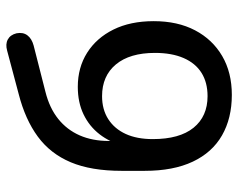

<svg xmlns="http://www.w3.org/2000/svg" viewBox="-94 -662 765 617"><g transform="rotate(-90 288.5 -353.5)"><path d="M292 9Q217 9 162 -22.5Q107 -54 77.5 -116.5Q48 -179 48 -271V-345Q48 -443 75.5 -508.5Q103 -574 158 -614.5Q213 -655 295 -676L434 -713Q455 -719 470 -711Q485 -703 490 -683Q494 -662 483.5 -648Q473 -634 451 -628L302 -590Q250 -577 215 -549Q180 -521 162 -480Q144 -439 144 -386V-340H129Q140 -383 165.5 -416Q191 -449 229.5 -467.5Q268 -486 318 -486Q380 -486 427.5 -456Q475 -426 502 -371.5Q529 -317 529 -242Q529 -165 499.5 -109Q470 -53 417 -22Q364 9 292 9ZM288 -69Q332 -69 363 -88.5Q394 -108 410.5 -146Q427 -184 427 -238Q427 -319 390 -363.5Q353 -408 288 -408Q245 -408 214 -388Q183 -368 166.5 -332Q150 -296 150 -245Q150 -159 186.5 -114Q223 -69 288 -69Z"/></g></svg>

Font: Nunito SemiBold
Style: Regular
Weight: 600
Designer: Vernon Adams
Foundry: Vernon Adams
Version: Version 3.602